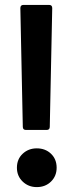

<svg xmlns="http://www.w3.org/2000/svg" viewBox="-20 -753 300 783"><path d="M86 -223Q73 -223 73 -236L63 -720Q63 -733 76 -733H180Q193 -733 193 -720L183 -236Q183 -223 170 -223ZM130 10Q96 10 72.5 -12.5Q49 -35 49 -69Q49 -104 72.5 -126Q96 -148 130 -148Q165 -148 188 -126Q211 -104 211 -69Q211 -35 188 -12.5Q165 10 130 10Z"/></svg>

Font: LINE Seed Sans
Style: Bold
Weight: 700
Designer: LINE VX Design & Dalton Maag Ltd & Sandoll Inc
Foundry: Dalton Maag Ltd
Version: Version 1.003